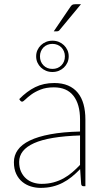

<svg xmlns="http://www.w3.org/2000/svg" viewBox="-20 -904 518 932"><path d="M47.5 0ZM385.5 0Q375.5 0 374 -10.5L369 -83Q348.5 -62 327.8 -45.2Q307 -28.5 284.2 -16.8Q261.5 -5 235 1.5Q208.5 8 176.5 8Q153 8 130 1Q107 -6 88.5 -21Q70 -36 58.8 -59.8Q47.5 -83.5 47.5 -117Q47.5 -149.5 66.2 -176Q85 -202.5 124.5 -221.8Q164 -241 224.5 -252.2Q285 -263.5 368.5 -265.5V-324Q368.5 -398 336.5 -439Q304.5 -480 241.5 -480Q204 -480 177 -469.2Q150 -458.5 132 -445.2Q114 -432 103.2 -421.2Q92.5 -410.5 87 -410.5Q82 -410.5 78 -416L73.5 -423Q110.5 -461 151 -481Q191.5 -501 243.5 -501Q282 -501 310.5 -488.8Q339 -476.5 357.8 -453.5Q376.5 -430.5 385.5 -397.8Q394.5 -365 394.5 -324V0ZM181.5 -11.5Q213.5 -11.5 240 -18.8Q266.5 -26 289 -38.5Q311.5 -51 331 -67.8Q350.5 -84.5 368.5 -103.5V-246.5Q217.5 -241.5 145.2 -209Q73 -176.5 73 -118Q73 -90.5 82.2 -70.5Q91.5 -50.5 106.8 -37.2Q122 -24 141.5 -17.8Q161 -11.5 181.5 -11.5ZM155.5 -630.5Q155.5 -647 161.8 -660.8Q168 -674.5 178.8 -684.8Q189.5 -695 203.8 -700.8Q218 -706.5 234.5 -706.5Q251 -706.5 265.2 -700.8Q279.5 -695 290.2 -684.8Q301 -674.5 307.2 -660.8Q313.5 -647 313.5 -630.5Q313.5 -614 307.2 -600.2Q301 -586.5 290.2 -576.2Q279.5 -566 265.2 -560.2Q251 -554.5 234.5 -554.5Q218 -554.5 203.8 -560.2Q189.5 -566 178.8 -576.2Q168 -586.5 161.8 -600.2Q155.5 -614 155.5 -630.5ZM174 -630.5Q174 -604 191 -586.8Q208 -569.5 234.5 -569.5Q261 -569.5 278 -586.8Q295 -604 295 -630.5Q295 -643.5 290.5 -654.5Q286 -665.5 278 -673.8Q270 -682 258.8 -686.5Q247.5 -691 234.5 -691Q221.5 -691 210.2 -686.5Q199 -682 191 -673.8Q183 -665.5 178.5 -654.5Q174 -643.5 174 -630.5ZM373 -883.5 269 -758Q264.5 -752 256.5 -752H241L321.5 -870.5Q326.5 -878 331.2 -880.8Q336 -883.5 346 -883.5Z"/></svg>

Font: Lato Thin
Style: Regular
Weight: 200
Designer: Lukasz Dziedzic
Foundry: tyPoland Lukasz Dziedzic
Version: Version 2.007; 2014-02-27